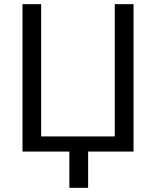

<svg xmlns="http://www.w3.org/2000/svg" viewBox="-20 -731 752 926"><path d="M405 175H314.5V0H88.5V-711H178.5V-73H533.5V-711H624V0H405Z"/></svg>

Font: Roberto Sans
Style: Regular
Weight: 400
Designer: Google (font) & Cristiano Sobral (main changes)
Version: Version 1.500; ttfautohint (v1.8.4.7-5d5b-dirty)